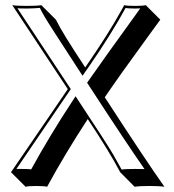

<svg xmlns="http://www.w3.org/2000/svg" viewBox="-20 -668 677 748"><path d="M620.6 59.6Q601.6 56.6 562.5 56.6Q522.5 56.6 504.4 59.6L448.2 2.9Q405.3 -79.1 321.8 -204.1Q231 -64.9 163.6 59.6Q151.9 56.6 121.6 56.6Q90.8 56.6 79.6 59.6L22.9 2.9L244.1 -320.8L27.8 -647.9Q45.9 -645 84 -645Q123 -645 141.1 -647.9L197.8 -591.3Q221.2 -542.5 312 -405.3Q404.3 -539.1 452.6 -627.4Q458 -637.7 463.9 -647.9Q475.6 -645 505.9 -645Q536.6 -645 547.9 -647.9L604.5 -591.3Q591.3 -572.8 554.7 -522.9Q451.2 -381.3 388.2 -289.1Q547.9 -43 620.6 59.6ZM543 -9.3Q474.6 -106.9 323.2 -339.8L319.3 -345.7L323.2 -351.1Q364.7 -411.6 526.4 -635.3Q518.1 -634.8 505.9 -634.8Q481 -634.8 469.2 -636.7Q415.5 -538.1 328.6 -411.6Q320.3 -399.9 310.1 -385.3L301.8 -373L293.5 -385.3Q169.9 -574.7 152.8 -604.5Q142.1 -623 135.3 -637.2Q116.7 -635.3 84 -634.8Q60.1 -634.8 47.9 -635.7L255.9 -320.8L43.9 -9.8Q53.2 -10.3 64.9 -9.8Q89.8 -9.8 101.6 -8.3Q172.4 -137.7 266.1 -280.3L274.4 -293L282.7 -280.3Q396.5 -108.4 421.4 -65.4Q438.5 -35.6 453.6 -7.8Q472.2 -9.8 505.9 -9.8Q530.3 -9.8 543 -9.3Z"/></svg>

Font: Linux Biolinum Shadow O
Style: Regular
Weight: 400
Designer: Philipp H. Poll
Foundry: Philipp H. Poll
Version: Version 1.0.4